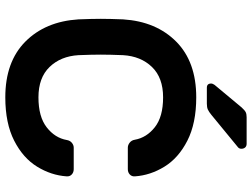

<svg xmlns="http://www.w3.org/2000/svg" viewBox="-133 -807 950 724"><g transform="rotate(90 342.0 -445.0)"><path d="M618 -248H537C530.3 -248 524.2 -245.7 518.5 -241C512.8 -236.3 509.3 -230 508 -222C502.7 -192 486.7 -166.7 460 -146C433.3 -125.3 395.7 -115 347 -115C297.7 -115 259.5 -129 232.5 -157C205.5 -185 190.7 -221.3 188 -266C186.7 -299.3 186 -327.3 186 -350C186 -372.7 186.7 -400.7 188 -434C190.7 -478.7 205.5 -515 232.5 -543C259.5 -571 297.7 -585 347 -585C395.7 -585 433.2 -574.7 459.5 -554C485.8 -533.3 501.7 -508 507 -478C508.3 -470 512 -463.7 518 -459C524 -454.3 530.3 -452 537 -452H618C626 -452 632.7 -454.5 638 -459.5C643.3 -464.5 645.7 -471 645 -479C642.3 -517.7 630.2 -554.7 608.5 -590C586.8 -625.3 554.2 -654.2 510.5 -676.5C466.8 -698.8 412.3 -710 347 -710C257.7 -710 187.7 -684.8 137 -634.5C86.3 -584.2 58.3 -517.3 53 -434C51.7 -400.7 51 -372.7 51 -350C51 -327.3 51.7 -299.3 53 -266C58.3 -182.7 86.3 -115.8 137 -65.5C187.7 -15.2 257.7 10 347 10C412.3 10 466.8 -1.2 510.5 -23.5C554.2 -45.8 586.8 -74.7 608.5 -110C630.2 -145.3 642.3 -182.3 645 -221C645.7 -229 643.3 -235.5 638 -240.5C632.7 -245.5 626 -248 618 -248ZM403 -896.5C398.3 -894.2 392.3 -889 385 -881L300 -779C296.7 -774.3 295 -770 295 -766C295 -755.3 300.3 -750 311 -750H371C380.3 -750 387.8 -751.3 393.5 -754C399.2 -756.7 405.7 -761 413 -767L536 -868C539.3 -871.3 541 -875.3 541 -880C541 -886 539.3 -890.8 536 -894.5C532.7 -898.2 528 -900 522 -900H422C414 -900 407.7 -898.8 403 -896.5Z"/></g></svg>

Font: Rubik
Style: Regular
Weight: 500
Designer: Hubert & Fischer
Foundry: Hubert & Fischer
Version: Version 1.100